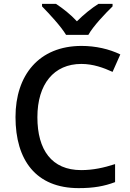

<svg xmlns="http://www.w3.org/2000/svg" viewBox="-20 -961 673 991"><path d="M321 -781H436C461 -826 523 -891 561 -928V-941H488C453 -919 413 -887 377 -851C344 -887 304 -918 269 -941H197V-928C234 -890 294 -826 321 -781ZM400 -631C461 -631 515 -611 561 -590L601 -680C544 -708 473 -724 401 -724C181 -724 60 -573 60 -357C60 -134 166 10 386 10C464 10 518 0 574 -21V-114C515 -95 460 -83 399 -83C247 -83 173 -187 173 -356C173 -527 258 -631 400 -631Z"/></svg>

Font: Noto Sans Bamum Medium
Style: Regular
Weight: 500
Designer: Monotype Design Team
Foundry: Monotype Imaging Inc.
Version: Version 2.002